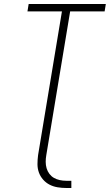

<svg xmlns="http://www.w3.org/2000/svg" viewBox="-20 -755 548 958"><path d="M336 183H311Q289 183 267.5 179.5Q246 176 227.5 166.5Q209 157 195 141Q181 125 174 105.5Q167 86 167 64Q167 42 170 19L289 -698H117L123 -735H508L502 -698H330L211 19Q208 36 208 52.5Q208 69 212.5 84.5Q217 100 226.5 112.5Q236 125 249 132.5Q262 140 278 143.5Q294 147 311 147H336Z"/></svg>

Font: Iosevka SS04 XLt Obl
Style: Regular
Weight: 200
Italic angle: -9°
Monospace: yes
Designer: Belleve Invis
Foundry: Belleve Invis
Version: Version 19.0.0; ttfautohint (v1.8.4)